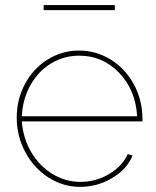

<svg xmlns="http://www.w3.org/2000/svg" viewBox="-20 -726 616 756"><path d="M151.9 -686V-706.1H432.1V-686ZM45.9 -263.2Q45.9 -335 78.6 -395.8Q111.3 -456.5 167.7 -491.7Q224.1 -526.9 291 -526.9Q358.9 -526.9 416.3 -491.2Q473.6 -455.6 507.1 -393.8Q540.5 -332 541 -258.8V-248H65.9Q70.8 -182.1 102.8 -127.4Q134.8 -72.8 186 -41.3Q237.3 -9.8 296.9 -9.8Q356.9 -9.8 409.2 -40.5Q461.4 -71.3 482.9 -119.1L502 -113.8Q481 -60.5 422.1 -25.4Q363.3 9.8 295.9 9.8Q228.5 9.8 170.9 -27.1Q113.3 -64 79.6 -127Q45.9 -189.9 45.9 -263.2ZM65.9 -268.1H520Q513.7 -372.1 449 -439.5Q384.3 -506.8 292 -506.8Q231.4 -506.8 180.9 -476.1Q130.4 -445.3 99.9 -390.6Q69.3 -335.9 65.9 -268.1Z"/></svg>

Font: Rawline Thin
Style: Regular
Weight: 250
Designer: Matt McInerney, Pablo Impallari, Rodrigo Fuenzalida
Foundry: Matt McInerney, Pablo Impallari, Rodrigo Fuenzalida
Version: Version 4.020;PS 004.020;hotconv 1.0.88;makeotf.lib2.5.64775